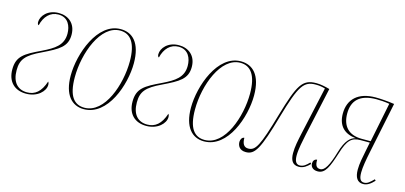

<svg xmlns="http://www.w3.org/2000/svg" viewBox="-54 -882 2590 1228"><g transform="rotate(15 1241.0 -268.0)"><path d="M146 10C222 10 270 -39 270 -81C270 -94 266 -99 264 -102C240 -30 203 0 150 0C88 0 50 -41 50 -120C50 -191 77 -225 177 -272C280 -322 331 -350 331 -429C331 -505 279 -543 217 -543C143 -543 103 -493 103 -453C103 -442 107 -435 112 -434C126 -494 163 -533 217 -533C282 -533 304 -479 304 -429C304 -353 252 -320 174 -282C69 -232 22 -206 22 -118C22 -36 71 10 146 10Z M528 10C687 10 763 -214 763 -356C763 -492 704 -546 626 -546C472 -546 393 -320 393 -177C393 -50 449 10 528 10ZM530 0C463 0 421 -47 421 -173C421 -333 496 -536 625 -536C694 -536 735 -482 735 -361C735 -209 665 0 530 0Z M942 10C1018 10 1066 -39 1066 -81C1066 -94 1062 -99 1060 -102C1036 -30 999 0 946 0C884 0 846 -41 846 -120C846 -191 873 -225 973 -272C1076 -322 1127 -350 1127 -429C1127 -505 1075 -543 1013 -543C939 -543 899 -493 899 -453C899 -442 903 -435 908 -434C922 -494 959 -533 1013 -533C1078 -533 1100 -479 1100 -429C1100 -353 1048 -320 970 -282C865 -232 818 -206 818 -118C818 -36 867 10 942 10Z M1324 10C1483 10 1559 -214 1559 -356C1559 -492 1500 -546 1422 -546C1268 -546 1189 -320 1189 -177C1189 -50 1245 10 1324 10ZM1326 0C1259 0 1217 -47 1217 -173C1217 -333 1292 -536 1421 -536C1490 -536 1531 -482 1531 -361C1531 -209 1461 0 1326 0Z M1952 10C1983 10 2004 -7 2025 -28L2018 -36C1997 -14 1980 0 1956 0C1930 0 1921 -23 1921 -58C1921 -97 1934 -157 1943 -200L2013 -521C1985 -529 1954 -536 1924 -536C1831 -536 1806 -489 1744 -279C1680 -57 1658 -19 1610 -19C1581 -19 1569 -41 1569 -79C1555 -79 1545 -63 1545 -46C1545 -22 1558 7 1601 7C1660 7 1688 -38 1754 -270C1817 -489 1844 -526 1923 -526C1947 -526 1964 -523 1985 -517L1915 -200C1904 -149 1895 -108 1895 -66C1895 -17 1912 10 1952 10Z M2378 10C2407 10 2428 -7 2451 -31L2444 -39C2419 -14 2404 0 2382 0C2357 0 2348 -20 2348 -59C2348 -93 2357 -145 2369 -202L2438 -536C2393 -543 2341 -546 2314 -546C2198 -546 2137 -487 2137 -392C2137 -310 2183 -268 2257 -261C2225 -253 2194 -229 2169 -143C2143 -54 2118 -11 2090 -11C2067 -11 2054 -22 2055 -64C2039 -64 2029 -50 2029 -34C2029 -11 2044 7 2077 7C2127 7 2147 -44 2178 -141C2206 -232 2232 -257 2291 -257H2352L2341 -202C2331 -152 2322 -110 2322 -71C2322 -19 2340 10 2378 10ZM2296 -267C2208 -267 2164 -317 2164 -400C2164 -484 2210 -536 2322 -536C2347 -536 2378 -534 2408 -529L2355 -267Z"/></g></svg>

Font: Noto Serif Display Condensed Thin
Style: Italic
Weight: 100
Width: 3
Italic angle: -12°
Designer: Monotype Design Team
Foundry: Monotype Imaging Inc.
Version: Version 2.009